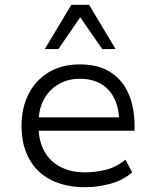

<svg xmlns="http://www.w3.org/2000/svg" viewBox="-20 -774 652 802"><path d="M336 8Q255 8 195 -21.5Q135 -51 102.5 -109Q70 -167 70 -249Q70 -323 99 -380.5Q128 -438 182.5 -471.5Q237 -505 314 -505Q391 -505 441.5 -472.5Q492 -440 517 -382.5Q542 -325 542 -248V-228H121V-284H500L478 -261Q478 -348 435 -396.5Q392 -445 313 -445Q264 -445 225 -422.5Q186 -400 163.5 -359Q141 -318 141 -259V-249Q141 -186 165 -142.5Q189 -99 233 -76.5Q277 -54 336 -54Q376 -54 420.5 -64.5Q465 -75 504 -107L532 -54Q493 -20 439.5 -6Q386 8 336 8ZM167 -569 278 -754H352L463 -569H407L315 -702L224 -569Z"/></svg>

Font: Nunito Sans 6pt Light
Style: Regular
Weight: 300
Version: Version 3.101;gftools[0.9.27]